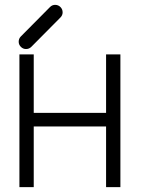

<svg xmlns="http://www.w3.org/2000/svg" viewBox="-20 -821 580 791"><path d="M57 -649Q57 -662 66 -671L186 -792Q195 -801 207 -801Q220 -801 229 -792Q238 -783 238 -770Q238 -758 229 -749L109 -628Q100 -619 87 -619Q75 -619 66 -628Q57 -637 57 -649ZM60 -597H119V-356H417V-597H476V-50H417V-300H119V-50H60Z"/></svg>

Font: ibm3270
Style: Regular
Weight: 400
Monospace: yes
Version: Version 2.0.3